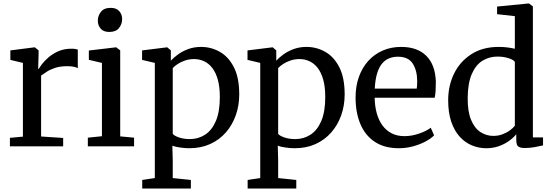

<svg xmlns="http://www.w3.org/2000/svg" viewBox="-20 -839 3158 1101"><path d="M36.8 0V-48.6L111.4 -55.5V-478.2L39.4 -495.6V-550L177.4 -567.6H179.6L201.3 -550.2V-531.9L198.9 -443.5H201.3Q205.8 -451.4 219.8 -470.1Q233.9 -488.8 257.6 -509.5Q281.2 -530.2 314.3 -545Q347.4 -559.7 389.5 -559.7Q403.9 -559.7 412.3 -558.1Q420.8 -556.6 426.1 -554.8V-447.7Q420.5 -452.1 405.3 -455.7Q390.1 -459.4 366.2 -459.4Q325.3 -459.4 296.8 -450Q268.2 -440.6 248.8 -428.1Q229.5 -415.5 215.7 -405.4V-56.3L342.2 -47.9V0Z M564.6 -57.9V-478.2L489.5 -495.9V-549.3L644.3 -567.6H646.3L669.3 -550.2V-57L748.8 -49.5V0H483.7V-49.5ZM606.4 -655.8Q573.8 -655.8 557.3 -674.7Q540.9 -693.6 540.9 -719.9Q540.9 -748.6 558.8 -771.2Q576.7 -793.9 613.9 -793.9H614.9Q647.6 -793.9 664 -775Q680.4 -756.1 680.4 -729.7Q680.4 -701 662.5 -678.4Q644.6 -655.8 607.4 -655.8Z M1351.9 -297.4Q1351.9 -234.1 1332.2 -178.3Q1312.6 -122.5 1275.3 -79.8Q1238.1 -37.1 1185.1 -13Q1132 11 1065.1 11Q1040.9 11 1013.4 7Q985.8 3.1 968.3 -3.3L970.6 80.6V182.1L1074.5 192.9V242H795.6V192.9L867.8 182.1V-478.3L794.8 -495.6V-549.9L937.2 -567.6H939.2L959.7 -550.2V-491.1Q976.1 -509.1 1001.4 -527.3Q1026.6 -545.6 1059.9 -557.8Q1093.2 -570 1133.4 -570Q1190 -570 1240 -542.1Q1290 -514.1 1320.9 -454.1Q1351.9 -394 1351.9 -297.4ZM1093.1 -500.3Q1065.3 -500.3 1041.3 -492.1Q1017.3 -484 999.1 -472Q980.8 -460 970.6 -448.5V-71.7Q977.9 -60.8 1005.5 -51.1Q1033 -41.4 1068.8 -41.4Q1116.6 -41.4 1155.6 -66.4Q1194.6 -91.4 1217.6 -144.5Q1240.6 -197.7 1240.6 -282.6Q1240.6 -340.3 1229.2 -381.6Q1217.7 -422.9 1197.3 -449.3Q1176.8 -475.6 1150.1 -487.9Q1123.5 -500.3 1093.1 -500.3Z M1956.4 -297.4Q1956.4 -234.1 1936.7 -178.3Q1917.1 -122.5 1879.8 -79.8Q1842.6 -37.1 1789.6 -13Q1736.5 11 1669.6 11Q1645.4 11 1617.9 7Q1590.3 3.1 1572.8 -3.3L1575.1 80.6V182.1L1679 192.9V242H1400.1V192.9L1472.3 182.1V-478.3L1399.3 -495.6V-549.9L1541.7 -567.6H1543.7L1564.2 -550.2V-491.1Q1580.6 -509.1 1605.9 -527.3Q1631.1 -545.6 1664.4 -557.8Q1697.7 -570 1737.9 -570Q1794.5 -570 1844.5 -542.1Q1894.5 -514.1 1925.4 -454.1Q1956.4 -394 1956.4 -297.4ZM1697.6 -500.3Q1669.8 -500.3 1645.8 -492.1Q1621.8 -484 1603.6 -472Q1585.3 -460 1575.1 -448.5V-71.7Q1582.4 -60.8 1610 -51.1Q1637.5 -41.4 1673.3 -41.4Q1721.1 -41.4 1760.1 -66.4Q1799.1 -91.4 1822.1 -144.5Q1845.1 -197.7 1845.1 -282.6Q1845.1 -340.3 1833.7 -381.6Q1822.2 -422.9 1801.8 -449.3Q1781.3 -475.6 1754.6 -487.9Q1728 -500.3 1697.6 -500.3Z M2267.7 11Q2184.1 11 2128.8 -26Q2073.5 -63 2046.2 -128.6Q2019 -194.2 2019 -279.4Q2019 -345.3 2038.3 -398.9Q2057.6 -452.4 2092.6 -490.6Q2127.5 -528.8 2175.3 -549.4Q2223.1 -570 2280.1 -570Q2373.5 -570 2424.8 -518.6Q2476.2 -467.2 2479.3 -370.6Q2479.3 -340.5 2477.9 -318.1Q2476.5 -295.6 2472.5 -278.4H2128.5Q2129.2 -230.1 2140.4 -189.7Q2151.7 -149.3 2173.1 -119.9Q2194.5 -90.5 2226.1 -74.4Q2257.7 -58.3 2299.1 -58.3Q2341.3 -58.3 2384.2 -73.3Q2427.1 -88.3 2450 -106.6L2469.4 -63Q2451.5 -44.3 2419.8 -27.5Q2388 -10.6 2348.4 0.2Q2308.8 11 2267.7 11ZM2129 -330.9H2369.8Q2370.7 -337.9 2371.3 -346.5Q2371.9 -355.1 2372.1 -362.7Q2372.4 -370.4 2372.4 -374.2Q2372 -435 2346.8 -474.4Q2321.6 -513.8 2261.5 -513.8Q2234.6 -513.8 2211.6 -504.6Q2188.6 -495.3 2170.9 -474.4Q2153.3 -453.5 2142.5 -418.2Q2131.8 -383 2129 -330.9Z M2768.4 11Q2725.2 11 2685.8 -5.4Q2646.4 -21.7 2615.8 -55.5Q2585.3 -89.3 2567.6 -141.2Q2550 -193.1 2550 -264.1Q2550 -348.4 2584.2 -417.7Q2618.4 -487 2683.3 -528.5Q2748.1 -570 2839.4 -570Q2865.1 -570 2888.8 -567.1Q2912.4 -564.2 2932.3 -559.4V-746.4L2830.5 -757.7V-801.4L3010.9 -819.1H3013.4L3035.8 -802.5V-51.2H3094V-5.2Q3073.6 -0.7 3046.1 4.6Q3018.6 9.8 2989.1 9.8Q2965.5 9.8 2953 1.9Q2940.5 -6 2940.5 -36.7V-69Q2923.4 -48.4 2897.7 -30Q2871.9 -11.7 2839.2 -0.3Q2806.5 11 2768.4 11ZM2808.9 -59.7Q2837.3 -59.7 2861.6 -68.9Q2886 -78.1 2904.2 -91.6Q2922.4 -105 2932.3 -118V-484.3Q2924.7 -496.4 2895.7 -505.5Q2866.8 -514.6 2833.1 -514.6Q2785.2 -514.6 2746.9 -490.9Q2708.5 -467.2 2685.7 -415.2Q2662.9 -363.3 2661.9 -279Q2661.1 -200.7 2681.1 -152.3Q2701 -104 2734.8 -81.9Q2768.5 -59.7 2808.9 -59.7Z"/></svg>

Font: Merriweather 7pt Light
Style: Regular
Weight: 300
Designer: Eben Sorkin
Foundry: Eben Sorkin
Version: Version 2.200;gftools[0.9.31]